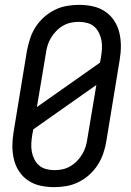

<svg xmlns="http://www.w3.org/2000/svg" viewBox="-20 -763 540 791"><path d="M203 8Q174 8 146.5 2Q119 -4 96.5 -19Q74 -34 59 -56.5Q44 -79 37.5 -106Q31 -133 31 -161.5Q31 -190 36 -219L91 -554Q96 -579 104 -604Q112 -629 126.5 -651.5Q141 -674 161 -692Q181 -710 205 -722Q229 -734 255 -738.5Q281 -743 306 -743Q335 -743 362.5 -737Q390 -731 412.5 -716Q435 -701 450 -678.5Q465 -656 471.5 -629Q478 -602 478 -573.5Q478 -545 473 -516L418 -181Q414 -156 405.5 -131Q397 -106 382.5 -83.5Q368 -61 348 -43Q328 -25 304 -13Q280 -1 254 3.5Q228 8 203 8ZM132 -322 392 -505 396 -527Q399 -545 400 -562.5Q401 -580 398 -596.5Q395 -613 387.5 -628Q380 -643 368 -653.5Q356 -664 339 -668.5Q322 -673 305 -673Q288 -673 271.5 -669.5Q255 -666 239.5 -657Q224 -648 211.5 -635Q199 -622 190 -607Q181 -592 176 -575.5Q171 -559 169 -543ZM204 -62Q221 -62 237.5 -65.5Q254 -69 269.5 -78Q285 -87 297.5 -100Q310 -113 319 -128Q328 -143 333 -159.5Q338 -176 340 -192L377 -413L117 -230L113 -208Q110 -190 109 -172.5Q108 -155 111 -138.5Q114 -122 121.5 -107Q129 -92 141 -81.5Q153 -71 170 -66.5Q187 -62 204 -62Z"/></svg>

Font: Iosevka Web
Style: Italic
Weight: 400
Italic angle: -9°
Monospace: yes
Designer: Belleve Invis
Foundry: Belleve Invis
Version: Version 28.0.3; ttfautohint (v1.8.3)